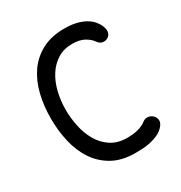

<svg xmlns="http://www.w3.org/2000/svg" viewBox="-175 -867 949 1004"><g transform="rotate(-30 300.0 -365.0)"><path d="M60 -367Q60 -443 76.5 -510.5Q93 -578 128.5 -629Q164 -680 220 -710Q276 -740 356 -740Q398 -740 429 -732Q460 -724 482 -711Q504 -698 518 -681Q532 -664 539 -646Q548 -622 543.5 -606.5Q539 -591 525 -583Q511 -575 494.5 -577.5Q478 -580 464 -600Q451 -619 423 -634.5Q395 -650 351 -650Q300 -650 262.5 -626.5Q225 -603 200 -564Q175 -525 162.5 -474Q150 -423 150 -367Q150 -319 160.5 -268Q171 -217 195 -175Q219 -133 259 -106.5Q299 -80 358 -80Q372 -80 387.5 -81.5Q403 -83 417.5 -86.5Q432 -90 445 -95.5Q458 -101 467 -108Q484 -122 502 -120.5Q520 -119 533 -106Q546 -93 546 -75Q546 -57 526 -37Q511 -22 491 -13Q471 -4 448 1.5Q425 7 401 8.5Q377 10 354 10Q274 10 218 -21Q162 -52 127 -104Q92 -156 76 -224Q60 -292 60 -367Z"/></g></svg>

Font: Maple Mono NL
Style: Regular
Weight: 400
Monospace: yes
Designer: subframe7536
Version: Version 7.000